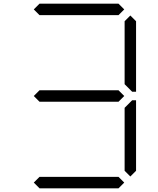

<svg xmlns="http://www.w3.org/2000/svg" viewBox="-20 -1020 856 1040"><path d="M163 -500 194 -531H622L653 -500L622 -469H194ZM194 -938 163 -969 194 -1000H622L653 -969L622 -938ZM686 -936 717 -905V-523H696L686 -533L655 -564V-905ZM686 -467 696 -477H717V-95L686 -64L655 -95V-436ZM653 -31 622 0H194L163 -31L194 -62H622Z"/></svg>

Font: DSEG7 Classic Mini
Style: Light
Weight: 300
Designer: Keshikan(Twitter:@keshinomi_88pro)
Version: Version 0.46